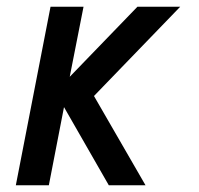

<svg xmlns="http://www.w3.org/2000/svg" viewBox="-20 -550 590 570"><path d="M303 0 170 -232 125 0H27L130 -530H228L187 -322L388 -530H515L259 -265L412 0Z"/></svg>

Font: Lode Dark
Style: Bold Italic
Weight: 700
Italic angle: -11°
Monospace: yes
Designer: Belleve Invis
Foundry: Belleve Invis
Version: Version 29.2.0; ttfautohint (v1.8.3)